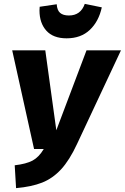

<svg xmlns="http://www.w3.org/2000/svg" viewBox="-20 -954 645 992"><path d="M378 -210Q339 -126 295.5 -79Q252 -32 197.5 -10.5Q143 11 63 18L56 -100Q116 -107 148.5 -124.5Q181 -142 206 -184H156L43 -694H214L271 -281L427 -694H605ZM184 -900 185 -919 273 -932Q275 -901 290.5 -887.5Q306 -874 336 -874Q397 -874 418 -934L506 -916Q490 -843 444 -799.5Q398 -756 324 -756Q255 -756 219.5 -795.5Q184 -835 184 -900Z"/></svg>

Font: Fira Sans Condensed ExtraBold
Style: Italic
Weight: 800
Width: 3
Italic angle: -8°
Designer: bBox Type GmbH & Carrois Corporate GbR & Edenspiekermann AG
Foundry: bBox Type GmbH & Carrois Corporate GbR & Edenspiekermann AG
Version: Version 4.301